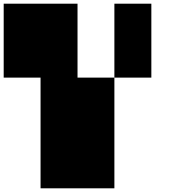

<svg xmlns="http://www.w3.org/2000/svg" viewBox="-20 -1020 1040 1040"><path d="M199.7 0V-599.6H0V-1000H399.9V-599.6H599.6V0ZM599.6 -599.6V-1000H799.8V-599.6Z"/></svg>

Font: 8-bit HUD
Style: Regular
Weight: 400
Designer: lSPl
Foundry: https://fontstruct.com
Version: Version 1.0